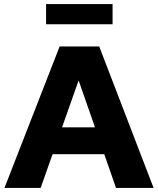

<svg xmlns="http://www.w3.org/2000/svg" viewBox="-20 -930 782 950"><path d="M2 0 275 -700H471L740 0H554L496 -167H240L181 0ZM287 -300H450L369 -532ZM208 -810V-910H537V-810Z"/></svg>

Font: Red Hat Text VF
Style: Regular
Weight: 400
Designer: Pentagram, MCKL
Foundry: Pentagram, MCKL
Version: Version 1.023